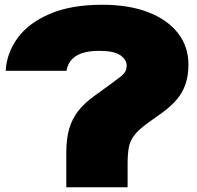

<svg xmlns="http://www.w3.org/2000/svg" viewBox="-20 -788 830 808"><path d="M410 -768Q523 -768 604 -736.5Q685 -705 729 -648.5Q773 -592 773 -516Q773 -471 761 -435Q749 -399 724.5 -370Q700 -341 663 -314L600 -269Q563 -242 545 -218.5Q527 -195 522 -167Q517 -139 517 -97V0H259V-146Q259 -205 271.5 -247Q284 -289 310 -322Q336 -355 378 -385L447 -435Q473 -454 487.5 -465.5Q502 -477 507.5 -487.5Q513 -498 513 -512Q513 -537 486.5 -555.5Q460 -574 398 -574Q333 -574 299.5 -552Q266 -530 260 -490H4Q8 -565 54.5 -628.5Q101 -692 190.5 -730Q280 -768 410 -768Z"/></svg>

Font: Unbounded Black
Style: Regular
Weight: 900
Designer: Luke Prowse, Jean-Baptiste Morizot, Fátima Lázaro, Florian Runge
Foundry: NaN
Version: Version 1.701;gftools[0.9.28.dev5+ged2979d]